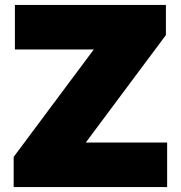

<svg xmlns="http://www.w3.org/2000/svg" viewBox="-20 -760 734 780"><path d="M328.5 -181H659V0H35.5V-122.5L361 -559H40.5V-740H654V-617.5Z"/></svg>

Font: Encode Sans Semi Expanded Black
Style: Regular
Weight: 900
Width: 6
Designer: Multiple Designers
Foundry: Impallari Type
Version: Version 2.000